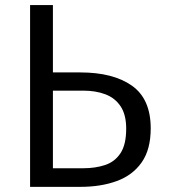

<svg xmlns="http://www.w3.org/2000/svg" viewBox="-20 -726 655 746"><path d="M185.6 -706.2V-444.6H291.8Q419.5 -444.6 492.6 -393.1Q565.6 -341.5 565.6 -227.2Q565.6 -145.1 530.5 -95.1Q495.4 -45.1 433.8 -22.6Q372.3 0 292.8 0H96.9V-706.2ZM304.1 -373.8H185.6V-72.3H303.6Q350.8 -72.3 388.5 -84.9Q426.2 -97.4 448.2 -130.8Q470.3 -164.1 470.3 -226.2Q470.3 -280.5 448.5 -313.1Q426.7 -345.6 389.2 -359.7Q351.8 -373.8 304.1 -373.8Z"/></svg>

Font: FiraCode Nerd Font
Style: Regular
Weight: 400
Designer: Carrois Corporate, Edenspiekermann AG, Nikita Prokopov
Foundry: Carrois Corporate, Edenspiekermann AG, Nikita Prokopov
Version: Version 6.002;Nerd Fonts 2.2.2